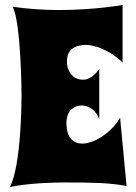

<svg xmlns="http://www.w3.org/2000/svg" viewBox="-20 -735 543 766"><path d="M459 -266C432 -214 361 -162 308 -162C274 -162 245 -184 245 -244C245 -285 266 -314 308 -314C316 -314 355 -311 376 -261V-460C376 -460 349 -417 312 -417C266 -417 247 -455 247 -489C247 -521 260 -556 325 -556C325 -556 394 -556 469 -486V-715C469 -715 357 -695 215 -695C157 -695 94 -699 31 -708C64 -641 66 -366 66 -357C66 -320 64 -77 20 11C99 -5 192 -7 241 -7C345 -7 417 -6 485 7Z"/></svg>

Font: Spicy Rice
Style: Regular
Weight: 400
Designer: Astigmatic (AOETI)
Foundry: Astigmatic (AOETI)
Version: Version 1.000